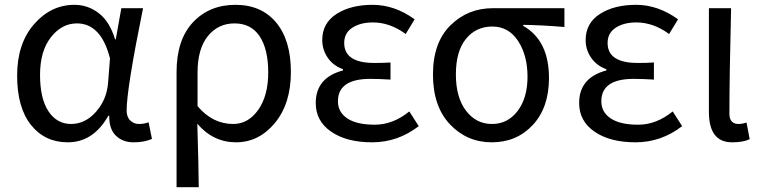

<svg xmlns="http://www.w3.org/2000/svg" viewBox="-20 -577 3159 796"><path d="M261 13Q166 13 108.5 -59Q51 -131 51 -263.5Q51 -396 121 -476.5Q191 -557 289 -557Q345 -557 390 -522Q435 -487 457 -414H460L483 -543H573Q505 -208 505 -119Q505 -92 520 -77.5Q535 -63 556 -63Q577 -63 596 -70L610 -1Q578 13 533.5 13Q489 13 460.5 -14.5Q432 -42 433 -97H429Q367 13 261 13ZM428 -232 436 -335Q399 -480 299 -480Q236 -480 191 -422.5Q146 -365 146 -266.5Q146 -168 181 -115.5Q216 -63 274.5 -63Q333 -63 377.5 -113Q422 -163 428 -232Z M712 199V-278Q712 -412 780 -484.5Q848 -557 956 -557Q1064 -557 1125 -483.5Q1186 -410 1186 -278.5Q1186 -147 1119.5 -67Q1053 13 958.5 13Q864 13 798 -64Q803 97 804 199ZM947 -63Q1009 -63 1050.5 -121.5Q1092 -180 1092 -276.5Q1092 -373 1056.5 -426.5Q1021 -480 952.5 -480Q884 -480 841.5 -427Q799 -374 799 -276V-137Q861 -63 947 -63Z M1716 -54Q1629 13 1523 13Q1417 13 1353 -31Q1289 -75 1289 -150Q1289 -255 1402 -285V-290Q1361 -305 1338.5 -338Q1316 -371 1316 -411Q1316 -481 1375 -519Q1434 -557 1525 -557Q1616 -557 1699 -497L1662 -436Q1597 -484 1526 -484Q1474 -484 1440.5 -462Q1407 -440 1407 -399Q1407 -316 1532 -316Q1573 -316 1599 -318V-247Q1553 -250 1515 -250Q1381 -250 1381 -157Q1381 -112 1420 -86Q1459 -60 1534 -60Q1609 -60 1677 -115Z M2023 -543H2320V-465Q2226 -473 2149 -474V-470Q2256 -409 2256 -254Q2256 -131 2189 -59Q2122 13 2019 13Q1916 13 1845.5 -61.5Q1775 -136 1775 -268Q1775 -400 1847 -471.5Q1919 -543 2023 -543ZM1870 -268.5Q1870 -173 1912 -118Q1954 -63 2019.5 -63Q2085 -63 2126 -117Q2167 -171 2167 -259Q2167 -347 2128 -407Q2089 -467 2021 -467Q1953 -467 1911.5 -415.5Q1870 -364 1870 -268.5Z M2808 -54Q2721 13 2615 13Q2509 13 2445 -31Q2381 -75 2381 -150Q2381 -255 2494 -285V-290Q2453 -305 2430.5 -338Q2408 -371 2408 -411Q2408 -481 2467 -519Q2526 -557 2617 -557Q2708 -557 2791 -497L2754 -436Q2689 -484 2618 -484Q2566 -484 2532.5 -462Q2499 -440 2499 -399Q2499 -316 2624 -316Q2665 -316 2691 -318V-247Q2645 -250 2607 -250Q2473 -250 2473 -157Q2473 -112 2512 -86Q2551 -60 2626 -60Q2701 -60 2769 -115Z M3011 -543Q3004 -256 3004 -106Q3004 -63 3042 -63Q3057 -63 3075 -69L3088 0Q3062 13 3015 13Q2919 13 2919 -113V-543Z"/></svg>

Font: Swei Fan Sans CJK TC
Style: Regular
Weight: 400
Version: Version 2.130